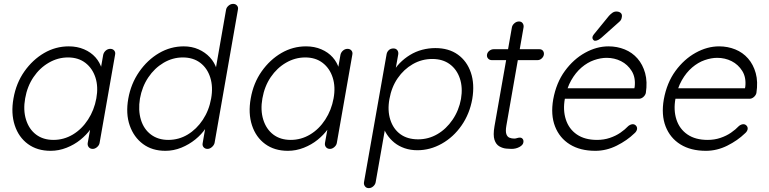

<svg xmlns="http://www.w3.org/2000/svg" viewBox="-20 -760 3925 980"><path d="M543 -510.7Q555.7 -510.7 563 -502Q570.3 -493.2 567.4 -480.5L488.3 -30.3Q486.3 -18.6 475.6 -9.3Q464.8 0 453.1 0Q440.4 0 433.1 -8.8Q425.8 -17.6 427.7 -30.3L449.2 -149.4L467.8 -157.2Q462.9 -128.9 441.9 -100.1Q420.9 -71.3 390.1 -46.4Q359.4 -21.5 319.8 -5.9Q280.3 9.8 238.3 9.8Q169.9 9.8 122.6 -24.9Q75.2 -59.6 55.2 -120.6Q35.2 -181.6 48.8 -257.8Q62.5 -335.9 104.5 -395.5Q146.5 -455.1 205.1 -489.3Q263.7 -523.4 331.1 -523.4Q374 -523.4 409.2 -508.3Q444.3 -493.2 467.3 -467.3Q490.2 -441.4 500 -407.7Q509.8 -374 503.9 -337.9L484.4 -352.5L506.8 -480.5Q509.8 -493.2 520 -502Q530.3 -510.7 543 -510.7ZM252.9 -45.9Q305.7 -45.9 351.6 -73.2Q397.5 -100.6 429.2 -149.4Q460.9 -198.2 471.7 -257.8Q482.4 -316.4 467.3 -363.8Q452.1 -411.1 416 -439Q379.9 -466.8 327.1 -466.8Q275.4 -466.8 229 -439.9Q182.6 -413.1 150.9 -366.2Q119.1 -319.3 108.4 -257.8Q97.7 -198.2 112.8 -149.4Q127.9 -100.6 164.1 -73.2Q200.2 -45.9 252.9 -45.9Z M1169.9 -740.2Q1182.6 -740.2 1189.9 -731.4Q1197.3 -722.7 1194.3 -710L1075.2 -30.3Q1072.3 -18.6 1061.5 -9.3Q1050.8 0 1039.1 0Q1026.4 0 1019 -8.8Q1011.7 -17.6 1014.6 -30.3L1035.2 -149.4L1054.7 -163.1Q1049.8 -134.8 1029.3 -104.5Q1008.8 -74.2 977.1 -48.3Q945.3 -22.5 905.8 -6.3Q866.2 9.8 824.2 9.8Q756.8 9.8 710 -24.9Q663.1 -59.6 642.1 -119.6Q621.1 -179.7 634.8 -256.8Q648.4 -333 690.4 -393.6Q732.4 -454.1 791.5 -488.8Q850.6 -523.4 918 -523.4Q959 -523.4 993.2 -508.3Q1027.3 -493.2 1051.3 -467.3Q1075.2 -441.4 1085.9 -407.7Q1096.7 -374 1089.8 -337.9L1071.3 -352.5L1133.8 -710Q1135.7 -721.7 1146.5 -731Q1157.2 -740.2 1169.9 -740.2ZM838.9 -45.9Q892.6 -45.9 938 -73.2Q983.4 -100.6 1015.1 -148.4Q1046.9 -196.3 1057.6 -256.8Q1068.4 -316.4 1053.2 -364.3Q1038.1 -412.1 1002 -439.5Q965.8 -466.8 913.1 -466.8Q861.3 -466.8 814.9 -439.5Q768.6 -412.1 736.8 -364.7Q705.1 -317.4 694.3 -256.8Q684.6 -197.3 699.2 -148.9Q713.9 -100.6 750.5 -73.2Q787.1 -45.9 838.9 -45.9Z M1753.9 -510.7Q1766.6 -510.7 1773.9 -502Q1781.2 -493.2 1778.3 -480.5L1699.2 -30.3Q1697.3 -18.6 1686.5 -9.3Q1675.8 0 1664.1 0Q1651.4 0 1644 -8.8Q1636.7 -17.6 1638.7 -30.3L1660.2 -149.4L1678.7 -157.2Q1673.8 -128.9 1652.8 -100.1Q1631.8 -71.3 1601.1 -46.4Q1570.3 -21.5 1530.8 -5.9Q1491.2 9.8 1449.2 9.8Q1380.9 9.8 1333.5 -24.9Q1286.1 -59.6 1266.1 -120.6Q1246.1 -181.6 1259.8 -257.8Q1273.4 -335.9 1315.4 -395.5Q1357.4 -455.1 1416 -489.3Q1474.6 -523.4 1542 -523.4Q1585 -523.4 1620.1 -508.3Q1655.3 -493.2 1678.2 -467.3Q1701.2 -441.4 1710.9 -407.7Q1720.7 -374 1714.8 -337.9L1695.3 -352.5L1717.8 -480.5Q1720.7 -493.2 1731 -502Q1741.2 -510.7 1753.9 -510.7ZM1463.9 -45.9Q1516.6 -45.9 1562.5 -73.2Q1608.4 -100.6 1640.1 -149.4Q1671.9 -198.2 1682.6 -257.8Q1693.4 -316.4 1678.2 -363.8Q1663.1 -411.1 1627 -439Q1590.8 -466.8 1538.1 -466.8Q1486.3 -466.8 1439.9 -439.9Q1393.6 -413.1 1361.8 -366.2Q1330.1 -319.3 1319.3 -257.8Q1308.6 -198.2 1323.7 -149.4Q1338.9 -100.6 1375 -73.2Q1411.1 -45.9 1463.9 -45.9Z M2202.1 -514.6Q2270.5 -514.6 2316.9 -481.4Q2363.3 -448.2 2383.3 -389.6Q2403.3 -331.1 2390.6 -254.9Q2377 -178.7 2335.9 -119.6Q2294.9 -60.5 2235.4 -26.9Q2175.8 6.8 2110.4 6.8Q2075.2 6.8 2045.4 -3.4Q2015.6 -13.7 1993.2 -31.7Q1970.7 -49.8 1954.6 -74.2Q1938.5 -98.6 1932.6 -127.9L1952.1 -140.6L1897.5 169.9Q1895.5 181.6 1885.3 190.9Q1875 200.2 1862.3 200.2Q1849.6 200.2 1842.8 190.9Q1835.9 181.6 1837.9 169.9L1953.1 -482.4Q1955.1 -495.1 1964.4 -503.9Q1973.6 -512.7 1988.3 -512.7Q2001 -512.7 2007.8 -503.9Q2014.6 -495.1 2012.7 -482.4L1993.2 -374L1981.4 -381.8Q1996.1 -413.1 2020 -437.5Q2043.9 -461.9 2072.8 -479.5Q2101.6 -497.1 2134.8 -505.9Q2168 -514.6 2202.1 -514.6ZM2186.5 -459Q2132.8 -459 2086.9 -432.6Q2041 -406.2 2009.8 -360.8Q1978.5 -315.4 1967.8 -254.9Q1957 -196.3 1972.2 -148.9Q1987.3 -101.6 2023.4 -75.2Q2059.6 -48.8 2114.3 -48.8Q2167 -48.8 2212.4 -75.2Q2257.8 -101.6 2290 -148.9Q2322.3 -196.3 2333 -254.9Q2342.8 -313.5 2327.1 -359.9Q2311.5 -406.2 2275.4 -432.6Q2239.3 -459 2186.5 -459Z M2500 -508.8H2733.4Q2745.1 -508.8 2751.5 -500.5Q2757.8 -492.2 2755.9 -480.5Q2753.9 -469.7 2744.6 -461.4Q2735.4 -453.1 2723.6 -453.1H2490.2Q2478.5 -453.1 2471.2 -461.4Q2463.9 -469.7 2465.8 -481.4Q2467.8 -493.2 2478 -501Q2488.3 -508.8 2500 -508.8ZM2628.9 -650.4Q2641.6 -650.4 2647.9 -641.1Q2654.3 -631.8 2652.3 -620.1L2564.5 -118.2Q2559.6 -89.8 2564.5 -75.7Q2569.3 -61.5 2580.6 -57.1Q2591.8 -52.7 2604.5 -52.7Q2612.3 -52.7 2619.1 -55.2Q2626 -57.6 2633.8 -57.6Q2642.6 -57.6 2647.9 -50.8Q2653.3 -43.9 2651.4 -33.2Q2649.4 -19.5 2631.3 -9.8Q2613.3 0 2590.8 0Q2582 0 2564.5 -1.5Q2546.9 -2.9 2529.3 -12.7Q2511.7 -22.5 2503.9 -46.4Q2496.1 -70.3 2503.9 -115.2L2592.8 -620.1Q2594.7 -631.8 2605.5 -641.1Q2616.2 -650.4 2628.9 -650.4Z M3018.6 9.8Q2941.4 9.8 2888.7 -22.9Q2835.9 -55.7 2813 -114.7Q2790 -173.8 2803.7 -252.9Q2819.3 -337.9 2863.3 -397.9Q2907.2 -458 2966.3 -490.7Q3025.4 -523.4 3085.9 -523.4Q3129.9 -523.4 3168.5 -507.8Q3207 -492.2 3233.9 -461.4Q3260.7 -430.7 3272.9 -386.7Q3285.2 -342.8 3276.4 -285.2Q3273.4 -273.4 3263.2 -264.6Q3252.9 -255.9 3241.2 -255.9H2839.8L2837.9 -309.6H3231.4L3215.8 -297.9L3219.7 -318.4Q3224.6 -365.2 3204.1 -397.9Q3183.6 -430.7 3149.9 -447.8Q3116.2 -464.8 3076.2 -464.8Q3045.9 -464.8 3012.2 -453.1Q2978.5 -441.4 2948.2 -415.5Q2918 -389.6 2895.5 -350.1Q2873 -310.5 2863.3 -256.8Q2852.5 -198.2 2868.2 -149.9Q2883.8 -101.6 2924.3 -73.7Q2964.8 -45.9 3027.3 -45.9Q3062.5 -45.9 3092.8 -56.2Q3123 -66.4 3146.5 -82.5Q3169.9 -98.6 3187.5 -117.2Q3199.2 -126 3210 -126Q3219.7 -126 3226.6 -118.2Q3233.4 -110.4 3231.4 -99.6Q3228.5 -87.9 3217.8 -79.1Q3180.7 -43 3127.9 -16.6Q3075.2 9.8 3018.6 9.8ZM3016.6 -551.8Q3011.7 -551.8 3007.3 -557.6Q3002.9 -563.5 3003.9 -570.3Q3004.9 -576.2 3010.7 -584L3087.9 -678.7Q3094.7 -686.5 3104.5 -693.8Q3114.3 -701.2 3126 -701.2Q3140.6 -701.2 3148.9 -693.4Q3157.2 -685.5 3153.3 -669.9Q3152.3 -663.1 3148.9 -657.7Q3145.5 -652.3 3139.6 -647.5L3050.8 -568.4Q3043 -561.5 3034.2 -556.6Q3025.4 -551.8 3016.6 -551.8Z M3583 9.8Q3505.9 9.8 3453.1 -22.9Q3400.4 -55.7 3377.4 -114.7Q3354.5 -173.8 3368.2 -252.9Q3383.8 -337.9 3427.7 -397.9Q3471.7 -458 3530.8 -490.7Q3589.8 -523.4 3650.4 -523.4Q3694.3 -523.4 3732.9 -507.8Q3771.5 -492.2 3798.3 -461.4Q3825.2 -430.7 3837.4 -386.7Q3849.6 -342.8 3840.8 -285.2Q3837.9 -273.4 3827.6 -264.6Q3817.4 -255.9 3805.7 -255.9H3404.3L3402.3 -309.6H3795.9L3780.3 -297.9L3784.2 -318.4Q3789.1 -365.2 3768.6 -397.9Q3748 -430.7 3714.4 -447.8Q3680.7 -464.8 3640.6 -464.8Q3610.4 -464.8 3576.7 -453.1Q3543 -441.4 3512.7 -415.5Q3482.4 -389.6 3460 -350.1Q3437.5 -310.5 3427.7 -256.8Q3417 -198.2 3432.6 -149.9Q3448.2 -101.6 3488.8 -73.7Q3529.3 -45.9 3591.8 -45.9Q3627 -45.9 3657.2 -56.2Q3687.5 -66.4 3710.9 -82.5Q3734.4 -98.6 3752 -117.2Q3763.7 -126 3774.4 -126Q3784.2 -126 3791 -118.2Q3797.9 -110.4 3795.9 -99.6Q3793 -87.9 3782.2 -79.1Q3745.1 -43 3692.4 -16.6Q3639.6 9.8 3583 9.8Z"/></svg>

Font: Quicksand
Style: Italic
Weight: 400
Designer: Andrew Paglinawan
Foundry: Andrew Paglinawan
Version: Version 3.006